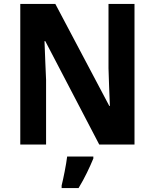

<svg xmlns="http://www.w3.org/2000/svg" viewBox="-20 -734 786 975"><path d="M663 0H484L210 -525H206Q208 -468 210 -421Q212 -374 214 -328V0H83V-714H261L535 -196H538Q536 -253 534 -297Q532 -341 531 -387V-714H663ZM454 71Q440 105 421 144Q402 183 379 221H293V208Q300 180 308.5 136.5Q317 93 321 61H454Z"/></svg>

Font: Noto Sans Gujarati UI SemiCondensed
Style: Bold
Weight: 700
Width: 4
Designer: Jelle Bosma - Monotype Design Team, Universal Thirst
Foundry: Monotype Imaging Inc.
Version: Version 2.106; ttfautohint (v1.8.4.7-5d5b)